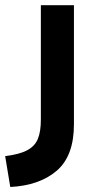

<svg xmlns="http://www.w3.org/2000/svg" viewBox="-89 -496 379 751"><path d="M-68.8 114.7Q-13.2 107.9 16.8 92Q46.9 76.2 58.8 47.9Q70.8 19.5 70.8 -28.3V-475.6H200.2V-9.8Q200.2 113.8 133.1 171.6Q65.9 229.5 -48.8 235.4Z"/></svg>

Font: Selawik Semibold
Style: Regular
Weight: 600
Designer: Aaron Bell
Foundry: Microsoft Corporation
Version: Version 1.01